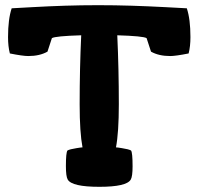

<svg xmlns="http://www.w3.org/2000/svg" viewBox="-20 -720 765 740"><path d="M11 -577Q11 -646 25 -688Q44 -689 106 -692.5Q168 -696 230.5 -698Q293 -700 358 -700Q423 -700 487 -698Q551 -696 616.5 -692.5Q682 -689 700 -688Q714 -646 714 -577Q714 -541 707 -514Q657 -504 636 -504Q592 -504 562 -521L545 -573Q532 -581 432 -584Q438 -456 438 -318Q438 -210 427 -152Q432 -152 450 -149Q476 -145 485 -140Q491 -132 491 -79Q491 -40 484 -28Q468 0 363 0Q257 0 241 -28Q234 -40 234 -80Q234 -132 240 -140Q249 -145 275 -149Q293 -152 298 -152Q287 -210 287 -318Q287 -456 293 -584Q193 -581 180 -573L163 -521Q133 -504 89 -504Q68 -504 18 -514Q11 -541 11 -577Z"/></svg>

Font: Gorditas
Style: Regular
Weight: 400
Designer: Gustavo Dipre (gbrenda1987@gmail.com)
Foundry: Gustavo Dipre (gbrenda1987@gmail.com)
Version: Version 1.001